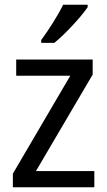

<svg xmlns="http://www.w3.org/2000/svg" viewBox="-20 -786 449 806"><path d="M348 -756V-766H245C223 -721 185 -661 153 -618V-606H208C253 -642 323 -718 348 -756ZM376 0V-68H131L369 -473V-536H48V-468H275L34 -57V0Z"/></svg>

Font: Noto Sans Ethiopic SemiCondensed
Style: Regular
Weight: 400
Width: 4
Designer: Monotype Design Team
Foundry: Monotype Imaging Inc.
Version: Version 2.102